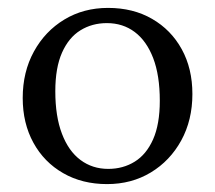

<svg xmlns="http://www.w3.org/2000/svg" viewBox="-20 -456 544 486"><path d="M254 -28.5Q291.5 -28.5 321 -46.8Q350.5 -65 367.5 -103.2Q384.5 -141.5 384.5 -201Q384.5 -265 367.8 -308.8Q351 -352.5 321 -375Q291 -397.5 250.5 -397.5Q213 -397.5 183.5 -379.2Q154 -361 137 -322.8Q120 -284.5 120 -225Q120 -161.5 136.8 -117.5Q153.5 -73.5 183.8 -51Q214 -28.5 254 -28.5ZM251 10Q188 10 139.8 -17.8Q91.5 -45.5 64.5 -94.8Q37.5 -144 37.5 -208Q37.5 -274 65.8 -325.5Q94 -377 142.8 -406.5Q191.5 -436 253.5 -436Q317 -436 365 -408.2Q413 -380.5 440 -331.5Q467 -282.5 467 -218Q467 -152 438.8 -100.5Q410.5 -49 361.8 -19.5Q313 10 251 10Z"/></svg>

Font: Newsreader Text
Style: Regular
Weight: 400
Designer: Hugues Gentile
Foundry: Production Type
Version: Version 1.001